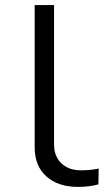

<svg xmlns="http://www.w3.org/2000/svg" viewBox="-20 -725 417 753"><path d="M286 8Q208 8 162 -33Q116 -74 116 -147V-705H192V-157Q192 -127 205 -104.5Q218 -82 241.5 -69.5Q265 -57 298 -57Q313 -57 331 -58.5Q349 -60 367 -64L366 -2Q348 3 328.5 5.5Q309 8 286 8Z"/></svg>

Font: Nunito Sans 7pt Expanded Light
Style: Regular
Weight: 300
Width: 7
Designer: Vernon Adams
Foundry: Vernon Adams
Version: Version 3.101;gftools[0.9.27]